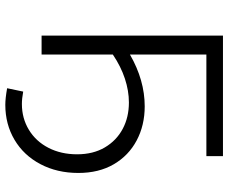

<svg xmlns="http://www.w3.org/2000/svg" viewBox="-90 -650 880 741"><g transform="rotate(90 350.5 -280.0)"><path d="M391 -398Q464 -398 522.5 -367Q581 -336 614.5 -278.5Q648 -221 648 -142Q648 -60 614 4.5Q580 69 520 104.5Q460 140 385 140Q360 140 321 133L334 71Q361 76 382 76Q437 76 481.5 49Q526 22 551 -26.5Q576 -75 576 -137Q576 -199 549.5 -244Q523 -289 478 -313Q433 -337 376 -337Q331 -337 284 -321.5Q237 -306 191 -275V0H118V-700H583V-636H191V-341Q290 -398 391 -398Z"/></g></svg>

Font: CMG Sans
Style: Regular
Weight: 400
Designer: Julieta Ulanovsky
Foundry: Julieta Ulanovsky
Version: Version 7.200